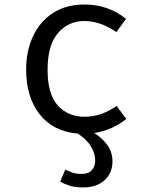

<svg xmlns="http://www.w3.org/2000/svg" viewBox="-20 -571 655 836"><path d="M347.2 -62.6Q387.7 -62.6 422.8 -75.6Q457.9 -88.7 487.7 -109.7L529.7 -53.3Q502.1 -29.7 465.4 -13.8Q428.7 2.1 390.3 8.2Q427.2 31.3 448.5 62.3Q469.7 93.3 469.7 131.8Q469.7 182.6 435.1 213.8Q400.5 245.1 341.5 245.1Q306.2 245.1 282.1 237.2Q257.9 229.2 242.1 219.5L264.6 167.2Q276.4 173.3 293.1 179.7Q309.7 186.2 335.9 186.2Q365.1 186.2 379.7 170.3Q394.4 154.4 394.4 127.7Q394.4 96.4 375.9 66.2Q357.4 35.9 319 10.8Q211.3 1.5 152.6 -73.3Q93.8 -148.2 93.8 -267.7Q93.8 -348.7 123.6 -412.8Q153.3 -476.9 210.3 -514.1Q267.2 -551.3 348.2 -551.3Q451.3 -551.3 528.7 -488.7L486.7 -431.3Q416.4 -479.5 347.2 -479.5Q277.4 -479.5 232.3 -426.9Q187.2 -374.4 187.2 -267.7Q187.2 -159.5 232.3 -111Q277.4 -62.6 347.2 -62.6Z"/></svg>

Font: FiraCode Nerd Font
Style: Regular
Weight: 400
Designer: Carrois Corporate, Edenspiekermann AG, Nikita Prokopov
Foundry: Carrois Corporate, Edenspiekermann AG, Nikita Prokopov
Version: Version 6.002;Nerd Fonts 2.2.2